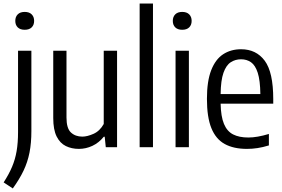

<svg xmlns="http://www.w3.org/2000/svg" viewBox="-38 -828 1589 1080"><path d="M34 232 -17.5 198Q12 152.5 29.8 110.5Q47.5 68.5 55.5 21.8Q63.5 -25 63.5 -85V-542.5H138.5V-90.5Q138.5 -23.5 128 30Q117.5 83.5 94.5 131.8Q71.5 180 34 232ZM101 -660.5Q75.5 -660.5 61.8 -674Q48 -687.5 48 -710.5Q48 -733.5 61.8 -747.2Q75.5 -761 101 -761Q126.5 -761 140.2 -747.2Q154 -733.5 154 -710.5Q154 -687.5 140.2 -674Q126.5 -660.5 101 -660.5Z M405.5 9.5Q365 9.5 332.2 -6.5Q299.5 -22.5 280.5 -60.5Q261.5 -98.5 261.5 -164V-542.5H336V-167Q336 -106 361 -82.8Q386 -59.5 425 -59.5Q452.5 -59.5 488 -75.2Q523.5 -91 545.5 -130.5V-542.5H620.5V0H557L551 -59H546Q518 -24.5 481.5 -7.5Q445 9.5 405.5 9.5Z M747.5 0V-808H822.5V0Z M949.5 0V-542.5H1024.5V0ZM987 -660.5Q961.5 -660.5 947.8 -674Q934 -687.5 934 -710.5Q934 -733.5 947.8 -747.2Q961.5 -761 987 -761Q1012.5 -761 1026.2 -747.2Q1040 -733.5 1040 -710.5Q1040 -687.5 1026.2 -674Q1012.5 -660.5 987 -660.5Z M1351 9.5Q1276 9.5 1226 -18Q1176 -45.5 1151 -107.2Q1126 -169 1126 -272Q1126 -371.5 1150 -433Q1174 -494.5 1217.2 -522.8Q1260.5 -551 1318 -551Q1403 -551 1451 -486.5Q1499 -422 1499 -270.5V-245H1203Q1204.5 -172.5 1221.8 -131Q1239 -89.5 1273 -72Q1307 -54.5 1359 -54.5Q1408 -54.5 1474.5 -74.5V-10Q1440 0.5 1410.2 5Q1380.5 9.5 1351 9.5ZM1318 -494.5Q1285.5 -494.5 1259.8 -477.8Q1234 -461 1219 -418.5Q1204 -376 1203 -299H1426.5Q1425.5 -376 1411.8 -418.5Q1398 -461 1374 -477.8Q1350 -494.5 1318 -494.5Z"/></svg>

Font: Encode Sans Cnd
Style: Regular
Weight: 400
Width: 3
Designer: Multiple Designers
Foundry: Impallari Type
Version: Version 3.002; ttfautohint (v1.8.3) -l 8 -r 50 -G 200 -x 14 